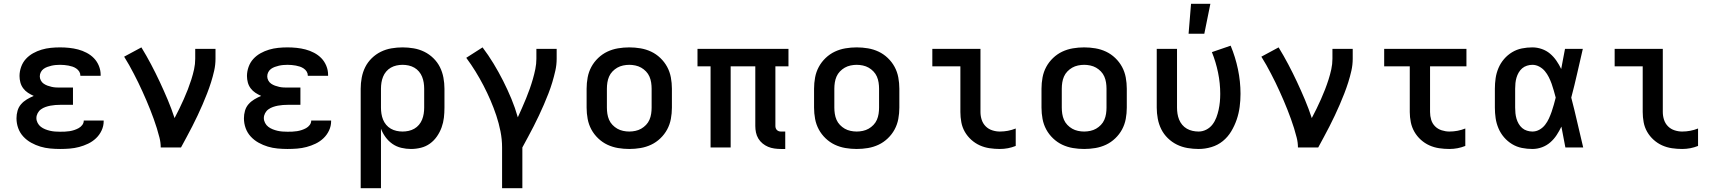

<svg xmlns="http://www.w3.org/2000/svg" viewBox="-20 -778 9040 1013"><path d="M297 8Q271 8 244.5 5.5Q218 3 193 -4.5Q168 -12 144.5 -25Q121 -38 103 -57.5Q85 -77 76 -102Q67 -127 67 -154Q67 -174 72.5 -193.5Q78 -213 91 -228Q104 -243 121.5 -253.5Q139 -264 158 -272Q142 -279 127.5 -288.5Q113 -298 102.5 -312Q92 -326 87.5 -343Q83 -360 83 -377Q83 -401 91.5 -425Q100 -449 116.5 -467Q133 -485 154.5 -497Q176 -509 199.5 -516Q223 -523 247.5 -525.5Q272 -528 297 -528Q321 -528 345 -525.5Q369 -523 392 -517Q415 -511 437 -499.5Q459 -488 475.5 -471Q492 -454 501.5 -431Q511 -408 511 -384V-378H404V-380Q404 -391 398 -400.5Q392 -410 382.5 -416.5Q373 -423 362.5 -426.5Q352 -430 341 -432Q330 -434 319 -435Q308 -436 297 -436Q286 -436 274.5 -435Q263 -434 252 -431.5Q241 -429 230 -425Q219 -421 210 -414.5Q201 -408 195.5 -397.5Q190 -387 190 -375Q190 -364 195.5 -353.5Q201 -343 210.5 -336.5Q220 -330 231 -326Q242 -322 253.5 -319.5Q265 -317 276.5 -316.5Q288 -316 300 -316H365V-225H300Q286 -225 272.5 -224Q259 -223 246 -220.5Q233 -218 220 -213.5Q207 -209 196 -201Q185 -193 178.5 -180.5Q172 -168 172 -155Q172 -142 178.5 -129.5Q185 -117 195.5 -109Q206 -101 218.5 -96Q231 -91 244 -88Q257 -85 270.5 -84Q284 -83 297 -83Q310 -83 322.5 -83.5Q335 -84 347.5 -86Q360 -88 372 -92Q384 -96 395 -102Q406 -108 414 -118.5Q422 -129 422 -142H527V-138Q527 -113 516 -89.5Q505 -66 486.5 -48.5Q468 -31 445 -20Q422 -9 397.5 -2.5Q373 4 347.5 6Q322 8 297 8Z M828 0Q828 -26 821.5 -51.5Q815 -77 807.5 -101.5Q800 -126 791 -150.5Q782 -175 772.5 -199.5Q763 -224 752.5 -248Q742 -272 731.5 -295.5Q721 -319 709.5 -342.5Q698 -366 686 -389Q674 -412 661.5 -434.5Q649 -457 635 -479L726 -528Q753 -484 777 -438.5Q801 -393 823 -346Q845 -299 865 -251.5Q885 -204 901 -155Q914 -179 926 -204Q938 -229 949.5 -254.5Q961 -280 971 -306Q981 -332 989.5 -358.5Q998 -385 1004 -412.5Q1010 -440 1010 -468V-520H1117V-468Q1117 -436 1110 -405Q1103 -374 1093.5 -344Q1084 -314 1072.5 -284.5Q1061 -255 1048.5 -226Q1036 -197 1022.5 -168.5Q1009 -140 994.5 -111.5Q980 -83 965 -55.5Q950 -28 935 0Z M1497 8Q1471 8 1444.5 5.5Q1418 3 1393 -4.5Q1368 -12 1344.5 -25Q1321 -38 1303 -57.5Q1285 -77 1276 -102Q1267 -127 1267 -154Q1267 -174 1272.5 -193.5Q1278 -213 1291 -228Q1304 -243 1321.5 -253.5Q1339 -264 1358 -272Q1342 -279 1327.5 -288.5Q1313 -298 1302.5 -312Q1292 -326 1287.5 -343Q1283 -360 1283 -377Q1283 -401 1291.5 -425Q1300 -449 1316.5 -467Q1333 -485 1354.5 -497Q1376 -509 1399.5 -516Q1423 -523 1447.5 -525.5Q1472 -528 1497 -528Q1521 -528 1545 -525.5Q1569 -523 1592 -517Q1615 -511 1637 -499.5Q1659 -488 1675.5 -471Q1692 -454 1701.5 -431Q1711 -408 1711 -384V-378H1604V-380Q1604 -391 1598 -400.5Q1592 -410 1582.5 -416.5Q1573 -423 1562.5 -426.5Q1552 -430 1541 -432Q1530 -434 1519 -435Q1508 -436 1497 -436Q1486 -436 1474.5 -435Q1463 -434 1452 -431.5Q1441 -429 1430 -425Q1419 -421 1410 -414.5Q1401 -408 1395.5 -397.5Q1390 -387 1390 -375Q1390 -364 1395.5 -353.5Q1401 -343 1410.5 -336.5Q1420 -330 1431 -326Q1442 -322 1453.5 -319.5Q1465 -317 1476.5 -316.5Q1488 -316 1500 -316H1565V-225H1500Q1486 -225 1472.5 -224Q1459 -223 1446 -220.5Q1433 -218 1420 -213.5Q1407 -209 1396 -201Q1385 -193 1378.5 -180.5Q1372 -168 1372 -155Q1372 -142 1378.5 -129.5Q1385 -117 1395.5 -109Q1406 -101 1418.5 -96Q1431 -91 1444 -88Q1457 -85 1470.5 -84Q1484 -83 1497 -83Q1510 -83 1522.5 -83.5Q1535 -84 1547.5 -86Q1560 -88 1572 -92Q1584 -96 1595 -102Q1606 -108 1614 -118.5Q1622 -129 1622 -142H1727V-138Q1727 -113 1716 -89.5Q1705 -66 1686.5 -48.5Q1668 -31 1645 -20Q1622 -9 1597.5 -2.5Q1573 4 1547.5 6Q1522 8 1497 8Z M1883 215V-310Q1883 -339 1888.5 -368.5Q1894 -398 1907 -424Q1920 -450 1941.5 -471Q1963 -492 1989.5 -505Q2016 -518 2045.5 -523Q2075 -528 2104 -528Q2133 -528 2162.5 -523Q2192 -518 2218.5 -505Q2245 -492 2266.5 -471Q2288 -450 2301 -424Q2314 -398 2319.5 -368.5Q2325 -339 2325 -310V-210Q2325 -183 2322 -157Q2319 -131 2310 -106Q2301 -81 2285.5 -58.5Q2270 -36 2248.5 -20.5Q2227 -5 2201 1.5Q2175 8 2148 8Q2123 8 2097.5 2Q2072 -4 2051 -18.5Q2030 -33 2014.5 -54Q1999 -75 1990 -99V215ZM2104 -84Q2120 -84 2136 -87.5Q2152 -91 2166 -99Q2180 -107 2190.5 -119.5Q2201 -132 2207 -147Q2213 -162 2215.5 -178Q2218 -194 2218 -210V-310Q2218 -326 2215.5 -342Q2213 -358 2207 -373Q2201 -388 2190.5 -400.5Q2180 -413 2166 -421Q2152 -429 2136 -432.5Q2120 -436 2104 -436Q2088 -436 2072 -432.5Q2056 -429 2042 -421Q2028 -413 2017.5 -400.5Q2007 -388 2001 -373Q1995 -358 1992.5 -342Q1990 -326 1990 -310V-210Q1990 -194 1992.5 -178Q1995 -162 2001 -147Q2007 -132 2017.5 -119.5Q2028 -107 2042 -99Q2056 -91 2072 -87.5Q2088 -84 2104 -84Z M2629 215V0Q2629 -43 2620.5 -85.5Q2612 -128 2598.5 -168.5Q2585 -209 2568 -248.5Q2551 -288 2531 -326.5Q2511 -365 2488.5 -401.5Q2466 -438 2440 -473L2526 -528Q2557 -487 2584 -442.5Q2611 -398 2634.5 -351.5Q2658 -305 2678 -257Q2698 -209 2712 -159Q2723 -183 2734 -208Q2745 -233 2755.5 -258.5Q2766 -284 2775 -309.5Q2784 -335 2791.5 -361Q2799 -387 2804.5 -414Q2810 -441 2810 -468V-520H2917V-468Q2917 -436 2910 -405Q2903 -374 2894 -344Q2885 -314 2873.5 -284.5Q2862 -255 2849.5 -226Q2837 -197 2823.5 -168.5Q2810 -140 2795.5 -111.5Q2781 -83 2766 -55.5Q2751 -28 2736 0V215Z M3300 8Q3270 8 3240.5 3Q3211 -2 3184.5 -14.5Q3158 -27 3136 -48Q3114 -69 3100 -95Q3086 -121 3080.5 -150.5Q3075 -180 3075 -210V-310Q3075 -340 3080.5 -369.5Q3086 -399 3100 -425Q3114 -451 3136 -472Q3158 -493 3184.5 -505.5Q3211 -518 3240.5 -523Q3270 -528 3300 -528Q3330 -528 3359.5 -523Q3389 -518 3415.5 -505.5Q3442 -493 3464 -472Q3486 -451 3500 -425Q3514 -399 3519.5 -369.5Q3525 -340 3525 -310V-210Q3525 -180 3519.5 -150.5Q3514 -121 3500 -95Q3486 -69 3464 -48Q3442 -27 3415.5 -14.5Q3389 -2 3359.5 3Q3330 8 3300 8ZM3300 -84Q3316 -84 3332.5 -87.5Q3349 -91 3363 -99Q3377 -107 3388.5 -119Q3400 -131 3406.5 -146Q3413 -161 3415.5 -177.5Q3418 -194 3418 -210V-310Q3418 -326 3415.5 -342.5Q3413 -359 3406.5 -374Q3400 -389 3388.5 -401Q3377 -413 3363 -421Q3349 -429 3332.5 -432.5Q3316 -436 3300 -436Q3284 -436 3267.5 -432.5Q3251 -429 3237 -421Q3223 -413 3211.5 -401Q3200 -389 3193.5 -374Q3187 -359 3184.5 -342.5Q3182 -326 3182 -310V-210Q3182 -194 3184.5 -177.5Q3187 -161 3193.5 -146Q3200 -131 3211.5 -119Q3223 -107 3237 -99Q3251 -91 3267.5 -87.5Q3284 -84 3300 -84Z M4123 8H4100Q4083 8 4065.5 5.5Q4048 3 4032.5 -3.5Q4017 -10 4003.5 -21Q3990 -32 3981 -47Q3972 -62 3968.5 -79Q3965 -96 3965 -113V-428H3835V0H3729V-428H3660V-520H4140V-428H4071V-113Q4071 -107 4073 -101.5Q4075 -96 4079 -92Q4083 -88 4088.5 -86Q4094 -84 4100 -84H4123Z M4500 8Q4470 8 4440.5 3Q4411 -2 4384.5 -14.5Q4358 -27 4336 -48Q4314 -69 4300 -95Q4286 -121 4280.5 -150.5Q4275 -180 4275 -210V-310Q4275 -340 4280.5 -369.5Q4286 -399 4300 -425Q4314 -451 4336 -472Q4358 -493 4384.5 -505.5Q4411 -518 4440.5 -523Q4470 -528 4500 -528Q4530 -528 4559.5 -523Q4589 -518 4615.5 -505.5Q4642 -493 4664 -472Q4686 -451 4700 -425Q4714 -399 4719.5 -369.5Q4725 -340 4725 -310V-210Q4725 -180 4719.5 -150.5Q4714 -121 4700 -95Q4686 -69 4664 -48Q4642 -27 4615.5 -14.5Q4589 -2 4559.5 3Q4530 8 4500 8ZM4500 -84Q4516 -84 4532.5 -87.5Q4549 -91 4563 -99Q4577 -107 4588.5 -119Q4600 -131 4606.5 -146Q4613 -161 4615.5 -177.5Q4618 -194 4618 -210V-310Q4618 -326 4615.5 -342.5Q4613 -359 4606.5 -374Q4600 -389 4588.5 -401Q4577 -413 4563 -421Q4549 -429 4532.5 -432.5Q4516 -436 4500 -436Q4484 -436 4467.5 -432.5Q4451 -429 4437 -421Q4423 -413 4411.5 -401Q4400 -389 4393.5 -374Q4387 -359 4384.5 -342.5Q4382 -326 4382 -310V-210Q4382 -194 4384.5 -177.5Q4387 -161 4393.5 -146Q4400 -131 4411.5 -119Q4423 -107 4437 -99Q4451 -91 4467.5 -87.5Q4484 -84 4500 -84Z M5255 8Q5228 8 5201 4Q5174 0 5149.5 -11Q5125 -22 5104.5 -40.5Q5084 -59 5070.5 -82.5Q5057 -106 5052 -133Q5047 -160 5047 -187V-428H4899V-520H5153V-187Q5153 -166 5159.5 -146Q5166 -126 5180.5 -111.5Q5195 -97 5215 -90.5Q5235 -84 5255 -84Q5277 -84 5298 -88Q5319 -92 5339 -100V-8Q5319 0 5298 4Q5277 8 5255 8Z M5700 8Q5670 8 5640.5 3Q5611 -2 5584.5 -14.5Q5558 -27 5536 -48Q5514 -69 5500 -95Q5486 -121 5480.5 -150.5Q5475 -180 5475 -210V-310Q5475 -340 5480.5 -369.5Q5486 -399 5500 -425Q5514 -451 5536 -472Q5558 -493 5584.5 -505.5Q5611 -518 5640.5 -523Q5670 -528 5700 -528Q5730 -528 5759.5 -523Q5789 -518 5815.5 -505.5Q5842 -493 5864 -472Q5886 -451 5900 -425Q5914 -399 5919.5 -369.5Q5925 -340 5925 -310V-210Q5925 -180 5919.5 -150.5Q5914 -121 5900 -95Q5886 -69 5864 -48Q5842 -27 5815.5 -14.5Q5789 -2 5759.5 3Q5730 8 5700 8ZM5700 -84Q5716 -84 5732.5 -87.5Q5749 -91 5763 -99Q5777 -107 5788.5 -119Q5800 -131 5806.5 -146Q5813 -161 5815.5 -177.5Q5818 -194 5818 -210V-310Q5818 -326 5815.5 -342.5Q5813 -359 5806.5 -374Q5800 -389 5788.5 -401Q5777 -413 5763 -421Q5749 -429 5732.5 -432.5Q5716 -436 5700 -436Q5684 -436 5667.5 -432.5Q5651 -429 5637 -421Q5623 -413 5611.5 -401Q5600 -389 5593.5 -374Q5587 -359 5584.5 -342.5Q5582 -326 5582 -310V-210Q5582 -194 5584.5 -177.5Q5587 -161 5593.5 -146Q5600 -131 5611.5 -119Q5623 -107 5637 -99Q5651 -91 5667.5 -87.5Q5684 -84 5700 -84Z M6304 8Q6275 8 6245.5 3Q6216 -2 6189.5 -15Q6163 -28 6141.5 -49Q6120 -70 6107 -96Q6094 -122 6088.5 -151.5Q6083 -181 6083 -210V-520H6190V-210Q6190 -194 6192.5 -178Q6195 -162 6201 -147Q6207 -132 6217.5 -119.5Q6228 -107 6242 -99Q6256 -91 6272 -87.5Q6288 -84 6304 -84Q6325 -84 6344.5 -94Q6364 -104 6377 -121Q6390 -138 6397.5 -158Q6405 -178 6409.5 -198.5Q6414 -219 6416 -240Q6418 -261 6418 -283Q6418 -339 6406.5 -395Q6395 -451 6374 -503L6473 -537Q6498 -477 6511.5 -412.5Q6525 -348 6525 -283Q6525 -248 6520.5 -214Q6516 -180 6505 -147.5Q6494 -115 6476 -85Q6458 -55 6431.5 -33.5Q6405 -12 6371.5 -2Q6338 8 6304 8ZM6251 -600 6264 -758H6366L6334 -600Z M6828 0Q6828 -26 6821.5 -51.5Q6815 -77 6807.5 -101.5Q6800 -126 6791 -150.5Q6782 -175 6772.5 -199.5Q6763 -224 6752.5 -248Q6742 -272 6731.5 -295.5Q6721 -319 6709.5 -342.5Q6698 -366 6686 -389Q6674 -412 6661.5 -434.5Q6649 -457 6635 -479L6726 -528Q6753 -484 6777 -438.5Q6801 -393 6823 -346Q6845 -299 6865 -251.5Q6885 -204 6901 -155Q6914 -179 6926 -204Q6938 -229 6949.5 -254.5Q6961 -280 6971 -306Q6981 -332 6989.5 -358.5Q6998 -385 7004 -412.5Q7010 -440 7010 -468V-520H7117V-468Q7117 -436 7110 -405Q7103 -374 7093.5 -344Q7084 -314 7072.5 -284.5Q7061 -255 7048.5 -226Q7036 -197 7022.5 -168.5Q7009 -140 6994.5 -111.5Q6980 -83 6965 -55.5Q6950 -28 6935 0Z M7627 8Q7600 8 7573 4Q7546 0 7521.5 -11Q7497 -22 7476.5 -40.5Q7456 -59 7442.5 -82.5Q7429 -106 7423.5 -133Q7418 -160 7418 -187V-428H7283V-520H7717V-428H7525V-187Q7525 -166 7531 -146Q7537 -126 7551.5 -111.5Q7566 -97 7586.5 -90.5Q7607 -84 7627 -84Q7649 -84 7670 -88Q7691 -92 7711 -100V-8Q7691 0 7670 4Q7649 8 7627 8Z M8065 8Q8037 8 8009.5 2.5Q7982 -3 7958 -17.5Q7934 -32 7915.5 -53.5Q7897 -75 7886 -101Q7875 -127 7871 -154.5Q7867 -182 7867 -210V-310Q7867 -338 7871 -365.5Q7875 -393 7886 -419Q7897 -445 7915.5 -466.5Q7934 -488 7958 -502.5Q7982 -517 8009.5 -522.5Q8037 -528 8065 -528Q8090 -528 8114.5 -519.5Q8139 -511 8158 -495Q8177 -479 8191.5 -458Q8206 -437 8217 -414Q8222 -441 8227 -467.5Q8232 -494 8237 -520H8331Q8316 -456 8301.5 -391.5Q8287 -327 8270 -263Q8287 -198 8302 -132Q8317 -66 8333 0H8239Q8234 -27 8228.5 -55Q8223 -83 8218 -110Q8207 -87 8193 -65.5Q8179 -44 8159.5 -27Q8140 -10 8115.5 -1Q8091 8 8065 8ZM8065 -84Q8085 -84 8102.5 -94Q8120 -104 8132 -119.5Q8144 -135 8152 -152.5Q8160 -170 8166.5 -188.5Q8173 -207 8178 -225.5Q8183 -244 8188 -263Q8183 -281 8178 -299.5Q8173 -318 8166.5 -336Q8160 -354 8151.5 -371Q8143 -388 8131 -402.5Q8119 -417 8101.5 -426.5Q8084 -436 8065 -436Q8051 -436 8036.5 -431.5Q8022 -427 8011 -417.5Q8000 -408 7992.5 -395Q7985 -382 7981 -368Q7977 -354 7975.5 -339.5Q7974 -325 7974 -310V-210Q7974 -195 7975.5 -180.5Q7977 -166 7981 -152Q7985 -138 7992.5 -125Q8000 -112 8011 -102.5Q8022 -93 8036.5 -88.5Q8051 -84 8065 -84Z M8855 8Q8828 8 8801 4Q8774 0 8749.5 -11Q8725 -22 8704.5 -40.5Q8684 -59 8670.5 -82.5Q8657 -106 8652 -133Q8647 -160 8647 -187V-428H8499V-520H8753V-187Q8753 -166 8759.5 -146Q8766 -126 8780.5 -111.5Q8795 -97 8815 -90.5Q8835 -84 8855 -84Q8877 -84 8898 -88Q8919 -92 8939 -100V-8Q8919 0 8898 4Q8877 8 8855 8Z"/></svg>

Font: Iosevka Semibold Extended
Style: Regular
Weight: 600
Width: 7
Monospace: yes
Designer: Belleve Invis
Foundry: Belleve Invis
Version: Version 32.5.0; ttfautohint (v1.8.4)